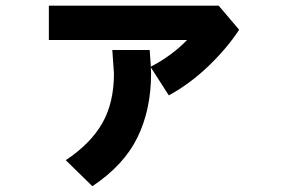

<svg xmlns="http://www.w3.org/2000/svg" viewBox="-20 -600 1040 677"><path d="M152.3 -459V-580.1H751L823.2 -495.1Q781.2 -430.7 715.8 -367.7Q650.4 -304.7 575.2 -263.7L510.7 -364.3Q585.9 -403.3 639.6 -459ZM211.9 -35.2Q298.8 -92.8 340.3 -165Q381.8 -237.3 381.8 -340.8L376 -423.8H507.8Q512.7 -360.4 512.7 -340.8Q512.7 -213.9 464.8 -115.7Q417 -17.6 305.7 56.6Z"/></svg>

Font: Gothic A1 ExtraBold
Style: Regular
Weight: 800
Designer: HanYang I&C Co.,Ltd.
Foundry: HanYang I&C Co.,Ltd.
Version: Version 2.50